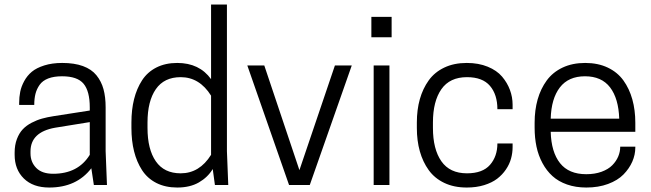

<svg xmlns="http://www.w3.org/2000/svg" viewBox="-20 -820 2885 851"><path d="M396 0 384.8 -74.2Q319.3 11.2 198.2 11.2Q126.5 11.2 85.7 -28.8Q44.9 -68.8 44.9 -133.8V-144Q44.9 -177.2 54.9 -203.6Q64.9 -230 80.8 -246.8Q96.7 -263.7 120.1 -275.9Q143.6 -288.1 166.5 -294.4Q189.5 -300.8 217.8 -305.2L377.9 -330.1V-344.2Q377.9 -415.5 350.6 -448.7Q323.2 -481.9 254.9 -481.9Q218.8 -481.9 193.6 -472.2Q168.5 -462.4 155.5 -443.8Q142.6 -425.3 137.2 -404.1Q131.8 -382.8 131.8 -355H64.9V-363.8Q64.9 -389.6 69.6 -413.1Q74.2 -436.5 87.4 -460.7Q100.6 -484.9 121.1 -502Q141.6 -519 176.3 -530Q210.9 -541 255.9 -541Q309.6 -541 347.7 -527.1Q385.7 -513.2 407.5 -486.3Q429.2 -459.5 438.7 -424.8Q448.2 -390.1 448.2 -344.2V-149.9L454.1 0ZM215.8 -49.8Q326.2 -49.8 377.9 -133.8V-278.8L224.1 -253.9Q115.2 -234.4 115.2 -148.9V-140.1Q115.2 -101.6 140.6 -75.7Q166 -49.8 215.8 -49.8Z M765.6 -541Q863.8 -541 915.5 -469.2V-799.8H985.8V-149.9L991.7 0H932.6L922.9 -70.8Q900.9 -34.2 861.6 -11.5Q822.3 11.2 765.6 11.2Q712.9 11.2 673.1 -9Q633.3 -29.3 609.6 -65.9Q585.9 -102.5 574.2 -149.4Q562.5 -196.3 562.5 -252.9V-276.9Q562.5 -333.5 574.2 -380.4Q585.9 -427.2 609.6 -463.9Q633.3 -500.5 673.1 -520.8Q712.9 -541 765.6 -541ZM780.8 -51.8Q864.3 -51.8 915.5 -133.8V-396Q864.3 -478 780.8 -478Q707.5 -478 670.7 -424.8Q633.8 -371.6 633.8 -276.9V-252.9Q633.8 -158.2 670.7 -105Q707.5 -51.8 780.8 -51.8Z M1261.2 0 1076.2 -529.8H1151.4L1307.1 -65.9L1464.4 -529.8H1539.1L1353 0Z M1636.2 0V-529.8H1706.1V0ZM1715.8 -745.1V-654.8H1626V-745.1Z M1898.9 -252.9Q1898.9 -158.7 1936.3 -105.2Q1973.6 -51.8 2049.8 -51.8Q2119.1 -51.8 2151.9 -89.4Q2184.6 -127 2184.6 -184.1H2252V-168Q2252 -142.1 2245.1 -117.2Q2238.3 -92.3 2222.4 -68.8Q2206.5 -45.4 2183.6 -27.8Q2160.6 -10.3 2126 0.5Q2091.3 11.2 2048.8 11.2Q1992.2 11.2 1949.2 -9.3Q1906.2 -29.8 1880.1 -66.2Q1854 -102.5 1840.8 -149.4Q1827.6 -196.3 1827.6 -252.9V-276.9Q1827.6 -333.5 1840.8 -380.4Q1854 -427.2 1880.1 -463.6Q1906.2 -500 1949.2 -520.5Q1992.2 -541 2048.8 -541Q2101.1 -541 2141.6 -524.4Q2182.1 -507.8 2205.3 -480.5Q2228.5 -453.1 2240.2 -421.4Q2252 -389.6 2252 -356V-335.9H2184.6Q2184.6 -400.9 2151.6 -439.5Q2118.7 -478 2049.8 -478Q1973.6 -478 1936.3 -424.6Q1898.9 -371.1 1898.9 -276.9Z M2795.9 -235.8H2420.9Q2423.3 -146 2462.2 -96.9Q2501 -47.9 2578.6 -47.9Q2616.7 -47.9 2646.5 -58.8Q2676.3 -69.8 2693.8 -87.6Q2711.4 -105.5 2720.2 -126.5Q2729 -147.5 2729 -169.9H2795.9V-166Q2795.9 -134.3 2782.5 -103.5Q2769 -72.8 2743.4 -46.6Q2717.8 -20.5 2675 -4.6Q2632.3 11.2 2578.6 11.2Q2531.7 11.2 2493.4 -2.2Q2455.1 -15.6 2428.7 -39.6Q2402.3 -63.5 2384.3 -97.2Q2366.2 -130.9 2357.9 -169.9Q2349.6 -209 2349.6 -253.9V-275.9Q2349.6 -332 2363 -379.4Q2376.5 -426.8 2403.3 -463.4Q2430.2 -500 2473.6 -520.5Q2517.1 -541 2573.7 -541Q2630.4 -541 2673.6 -520.5Q2716.8 -500 2743.2 -463.4Q2769.5 -426.8 2782.7 -379.4Q2795.9 -332 2795.9 -275.9ZM2572.8 -481.9Q2499.5 -481.9 2461.4 -432.4Q2423.3 -382.8 2420.9 -293.9H2724.6Q2721.7 -383.3 2684.1 -432.6Q2646.5 -481.9 2572.8 -481.9Z"/></svg>

Font: Cooper Hewitt
Style: Book
Weight: 705
Designer: Village Type and Design LLC
Foundry: Cooper Hewitt Smithsonian Design Museum
Version: 1.000